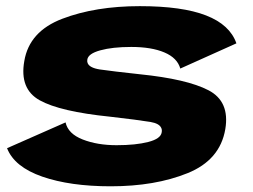

<svg xmlns="http://www.w3.org/2000/svg" viewBox="-20 -616 844 640"><path d="M349 5Q214 5 121 -27.2Q28 -59.5 3.5 -122L198.5 -208Q207 -170 255.8 -151Q304.5 -132 368.5 -132Q432.5 -132 474.2 -142.8Q516 -153.5 519 -175Q520.5 -183.5 517.5 -189.5Q511 -204.5 481.5 -209.5Q439 -216.5 347 -227Q180 -244 112.2 -281.8Q44.5 -319.5 61 -412.5Q77.5 -511.5 187.8 -553.5Q298 -595.5 446 -595.5Q587.5 -595.5 667 -564.5Q746.5 -533.5 768 -471.5L581 -387.5Q571 -423 528 -441.2Q485 -459.5 417.5 -459.5Q355 -459.5 314.2 -448.2Q273.5 -437 271 -417Q270 -411 272 -406Q278 -390 312.5 -384.5Q358 -378 446 -368.5Q603 -352.5 674.8 -315.2Q746.5 -278 731 -185.5Q713.5 -82.5 605.2 -38.8Q497 5 349 5Z"/></svg>

Font: Anybody ExtraExpanded ExtraBold
Style: Italic
Weight: 800
Width: 8
Italic angle: -10°
Designer: Tyler Finck
Foundry: Etcetera Type Company
Version: Version 1.010; ttfautohint (v1.8.3) -l 8 -r 50 -G 200 -x 14 